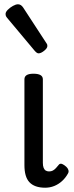

<svg xmlns="http://www.w3.org/2000/svg" viewBox="-20 -859 345 896"><path d="M191 17Q166 17 147.5 10.5Q129 4 117 -9Q105 -22 99.5 -42Q94 -62 94 -88V-489Q94 -502 104.5 -508.5Q115 -515 136 -515Q158 -515 169 -508.5Q180 -502 180 -489V-99Q180 -85 183.5 -76Q187 -67 193.5 -63Q200 -59 209 -59Q219 -59 226.5 -63Q234 -67 241 -74.5Q248 -82 256 -92Q262 -97 270.5 -93.5Q279 -90 289 -81Q296 -75 299 -66Q302 -57 297 -49Q286 -29 269.5 -14Q253 1 233 9Q213 17 191 17ZM160 -610Q156 -610 151.5 -613Q147 -616 141 -623L18 -770Q11 -778 8.5 -782.5Q6 -787 6 -794Q6 -803 16.5 -813.5Q27 -824 40.5 -831.5Q54 -839 64 -839Q78 -839 88 -824L195 -660Q200 -653 200.5 -650Q201 -647 201 -644Q201 -634 186 -622Q171 -610 160 -610Z"/></svg>

Font: Playwrite HR Lijeva
Style: Regular
Weight: 400
Designer: Veronika Burian, José Scaglione
Foundry: TypeTogether
Version: Version 1.002